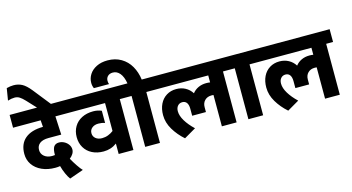

<svg xmlns="http://www.w3.org/2000/svg" viewBox="-112 -1348 3461 1887"><g transform="rotate(-15 1618.0 -405.0)"><path d="M30 -240Q30 -341 93.5 -395Q157 -449 276 -450L271 -518H-10V-648H550V-518H421L430 -330H300Q242 -330 211 -306.5Q180 -283 180 -240Q180 -200 210.5 -175Q241 -150 290 -150Q304 -150 318 -152Q318 -213 335 -237Q352 -261 388 -261Q415 -261 440.5 -247.5Q466 -234 482 -211Q498 -188 498 -161Q498 -139 485.5 -118Q473 -97 450 -79Q471 -40 499.5 2Q528 44 545 60L403 110Q386 88 368 48Q350 8 339 -34Q318 -30 290 -30Q213 -30 154 -57Q95 -84 62.5 -131.5Q30 -179 30 -240Z M278 -638 182 -741Q153 -772 130.5 -786Q108 -800 81 -800Q49 -800 11 -788L31 -910Q69 -920 102 -920Q149 -920 187.5 -899.5Q226 -879 271 -823L418 -638Z M1146 -518H1076V0H926V-106Q867 -62 791 -62Q725 -62 675 -87.5Q625 -113 597.5 -159.5Q570 -206 570 -266Q570 -326 597.5 -372.5Q625 -419 675 -444.5Q725 -470 791 -470Q837 -470 876 -453V-329Q845 -340 810 -340Q770 -340 745 -319.5Q720 -299 720 -266Q720 -233 745 -212.5Q770 -192 810 -192Q842 -192 872 -203.5Q902 -215 926 -234V-518H530V-648H1146Z M846 -744Q846 -790 871 -829.5Q896 -869 944 -893Q992 -917 1057 -917Q1135 -917 1194.5 -882Q1254 -847 1289 -786Q1324 -725 1334 -648H1416V-518H1346V0H1196V-518H1126V-648H1189Q1177 -718 1147.5 -753Q1118 -788 1077 -788Q1044 -788 1025 -769.5Q1006 -751 1006 -723Q1006 -704 1012 -688H858Q846 -714 846 -744Z M2196 -518H2126V0H1976V-319L1956 -320Q1913 -320 1887 -294Q1861 -268 1861 -226V-176H1721V-246Q1721 -287 1705.5 -308.5Q1690 -330 1661 -330Q1632 -330 1614 -309.5Q1596 -289 1596 -255Q1596 -209 1628 -156Q1660 -103 1716 -50L1596 20Q1531 -37 1488.5 -108Q1446 -179 1446 -255Q1446 -319 1469.5 -367.5Q1493 -416 1536.5 -443Q1580 -470 1636 -470Q1687 -470 1728 -448Q1769 -426 1795 -385Q1819 -416 1855.5 -433Q1892 -450 1936 -450Q1957 -450 1976 -447V-518H1396V-648H2196Z M2466 -518H2396V0H2246V-518H2176V-648H2466Z M3246 -518H3176V0H3026V-319L3006 -320Q2963 -320 2937 -294Q2911 -268 2911 -226V-176H2771V-246Q2771 -287 2755.5 -308.5Q2740 -330 2711 -330Q2682 -330 2664 -309.5Q2646 -289 2646 -255Q2646 -209 2678 -156Q2710 -103 2766 -50L2646 20Q2581 -37 2538.5 -108Q2496 -179 2496 -255Q2496 -319 2519.5 -367.5Q2543 -416 2586.5 -443Q2630 -470 2686 -470Q2737 -470 2778 -448Q2819 -426 2845 -385Q2869 -416 2905.5 -433Q2942 -450 2986 -450Q3007 -450 3026 -447V-518H2446V-648H3246Z"/></g></svg>

Font: Madhuban Bold
Style: Regular
Weight: 700
Designer: jaikishan Patel
Foundry: MagicType
Version: Version 1.000